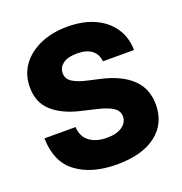

<svg xmlns="http://www.w3.org/2000/svg" viewBox="-133 -853 928 978"><g transform="rotate(-20 330.5 -364.0)"><path d="M448.2 -509.2Q444.6 -548.3 416.7 -570.1Q388.8 -592 337.4 -592Q286.2 -592 260.7 -572.6Q235.1 -553.3 234.7 -523.4Q233.7 -491.1 262.8 -472.8Q291.9 -454.5 341.3 -443.9L403.8 -429.7Q511.4 -405.9 568.7 -351.9Q626.1 -297.9 626.4 -210.9Q626.1 -107.2 549.7 -49Q473.4 9.2 337.4 9.2Q200.3 9.2 118.1 -52.7Q35.9 -114.7 34.1 -242.2H202.4Q205.3 -189.6 241.1 -162.8Q277 -136 335.2 -136Q388.1 -136 418 -157Q447.8 -177.9 448.2 -211.3Q447.8 -241.8 419.7 -260.1Q391.7 -278.4 331.7 -292.3L255.7 -310Q161.6 -331.7 107.1 -380.1Q52.6 -428.6 52.9 -511.4Q52.6 -579.2 89.1 -630Q125.7 -680.8 190.2 -709Q254.6 -737.2 337.7 -737.2Q422.2 -737.2 484.6 -708.6Q546.9 -680 581.3 -628.7Q615.8 -577.4 616.5 -509.2Z"/></g></svg>

Font: Inter UI Extra Bold
Style: Regular
Weight: 800
Designer: Rasmus Andersson
Foundry: rsms
Version: 3.2;8d6f07862